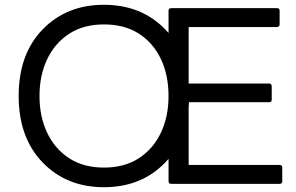

<svg xmlns="http://www.w3.org/2000/svg" viewBox="-20 -768 1236 802"><path d="M414 14Q258 14 158 -89.5Q58 -193 58 -367Q58 -542 158 -645Q258 -748 414 -748Q571 -748 670.5 -645Q770 -542 770 -367Q770 -193 670.5 -89.5Q571 14 414 14ZM414 -68Q500 -68 560 -107Q620 -146 652 -213.5Q684 -281 684 -367Q684 -454 652 -521.5Q620 -589 560 -627.5Q500 -666 414 -666Q329 -666 269 -627Q209 -588 177 -520.5Q145 -453 145 -367Q145 -281 177 -213.5Q209 -146 269 -107Q329 -68 414 -68ZM1149 0H695Q685 0 684 -11V-724Q684 -733 695 -734H1137Q1148 -734 1148 -724V-666Q1148 -656 1137 -655H768V-419H1105Q1114 -419 1115 -408V-351Q1115 -342 1105 -341H768V-79H1149Q1158 -79 1159 -69V-11Q1159 -1 1149 0Z"/></svg>

Font: YamahaIndonesia935. App
Style: Regular
Weight: 400
Designer: Dalton Maag Ltd
Foundry: Dalton Maag Ltd
Version: Version 1.002; January 01, 2024; Regular/Italic